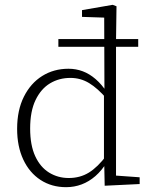

<svg xmlns="http://www.w3.org/2000/svg" viewBox="-20 -763 626 796"><path d="M222 -569V-601H553V-569ZM105 -230Q105 -161 126 -115.5Q147 -70 183.5 -47.5Q220 -25 265 -25Q312 -25 348.5 -47.5Q385 -70 422 -119L424 -108L425 -93Q402 -56 375.5 -33Q349 -10 318.5 1.5Q288 13 254 13Q194 13 148 -17Q102 -47 76.5 -101.5Q51 -156 51 -229Q51 -306 79 -362Q107 -418 155 -448Q203 -478 264 -478Q295 -478 323 -467.5Q351 -457 376.5 -435Q402 -413 425 -378H432L423 -353Q385 -397 349.5 -418.5Q314 -440 272 -440Q225 -440 187.5 -417.5Q150 -395 127.5 -348.5Q105 -302 105 -230ZM559 0 414 7 412 -91 411 -93V-379L413 -384L412 -690L320 -693V-721L447 -743L463 -737L461 -593V-35L559 -28Z"/></svg>

Font: Source Serif 4 18pt Light
Style: Regular
Weight: 300
Designer: Frank Grießhammer
Foundry: Adobe Systems Incorporated
Version: Version 4.004;hotconv 1.0.116;makeotfexe 2.5.65601